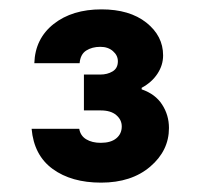

<svg xmlns="http://www.w3.org/2000/svg" viewBox="-20 -880 423 410"><path d="M195.8 -490Q132.5 -490 92.5 -519.2Q52.5 -548.3 47.5 -605H149.2Q151.7 -590 164.2 -582.5Q176.7 -575 195 -575Q216.7 -575 228.3 -584.6Q240 -594.2 240 -610Q240 -624.2 228.3 -634.2Q216.7 -644.2 195 -644.2H159.2V-720.8H194.2Q209.2 -720.8 220.4 -727.5Q231.7 -734.2 231.7 -749.2Q231.7 -761.7 221.2 -770.8Q210.8 -780 194.2 -780Q176.7 -780 164.2 -772.1Q151.7 -764.2 150 -745H53.3Q55 -797.5 94.6 -828.8Q134.2 -860 196.7 -860Q256.7 -860 292.5 -831.7Q328.3 -803.3 328.3 -761.7Q328.3 -740.8 316.2 -722.5Q304.2 -704.2 282.5 -692.5V-689.2Q311.7 -679.2 326.2 -656.7Q340.8 -634.2 340.8 -606.7Q340.8 -558.3 300.8 -524.2Q260.8 -490 195.8 -490Z"/></svg>

Font: Funnel Sans Light ExtraBold
Style: Regular
Weight: 800
Version: Version 1.000